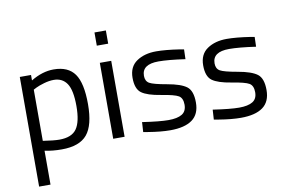

<svg xmlns="http://www.w3.org/2000/svg" viewBox="-90 -862 1857 1245"><g transform="rotate(-10 838.0 -239.0)"><path d="M72 222V-500H146V-464Q222 -510 296 -510Q391 -510 434 -449.5Q477 -389 477 -250Q477 -111 426.5 -50.5Q376 10 259 10Q198 10 147 -1V222ZM285 -443Q255 -443 220.5 -433Q186 -423 166 -413L147 -403V-66Q218 -55 255 -55Q336 -55 368.5 -101Q401 -147 401 -251Q401 -355 371.5 -399Q342 -443 285 -443Z M599 0V-500H674V0ZM599 -613V-700H674V-613Z M975 -443Q866 -443 866 -367Q866 -332 891 -317.5Q916 -303 1005 -287.5Q1094 -272 1131 -244Q1168 -216 1168 -139Q1168 -62 1118.5 -26Q1069 10 974 10Q912 10 828 -4L798 -9L802 -74Q916 -57 974 -57Q1032 -57 1062.5 -75.5Q1093 -94 1093 -137.5Q1093 -181 1067 -196.5Q1041 -212 953 -226Q865 -240 828 -267Q791 -294 791 -367Q791 -440 842.5 -475Q894 -510 971 -510Q1032 -510 1124 -496L1152 -491L1150 -427Q1039 -443 975 -443Z M1440 -443Q1331 -443 1331 -367Q1331 -332 1356 -317.5Q1381 -303 1470 -287.5Q1559 -272 1596 -244Q1633 -216 1633 -139Q1633 -62 1583.5 -26Q1534 10 1439 10Q1377 10 1293 -4L1263 -9L1267 -74Q1381 -57 1439 -57Q1497 -57 1527.5 -75.5Q1558 -94 1558 -137.5Q1558 -181 1532 -196.5Q1506 -212 1418 -226Q1330 -240 1293 -267Q1256 -294 1256 -367Q1256 -440 1307.5 -475Q1359 -510 1436 -510Q1497 -510 1589 -496L1617 -491L1615 -427Q1504 -443 1440 -443Z"/></g></svg>

Font: Titillium Web[RUS by Daymarius]
Style: Regular
Weight: 400
Designer: Cyrillization by Daymarius
Foundry: Cyrillization by Daymarius
Version: Version 1.002 September 11, 2018